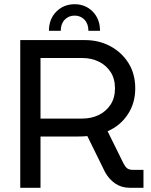

<svg xmlns="http://www.w3.org/2000/svg" viewBox="-20 -890 718 910"><path d="M76 0V-700H383Q449 -700 503 -671Q557 -642 589 -591Q621 -540 621 -471Q621 -401 585.5 -347.5Q550 -294 490 -268L565 -116Q573 -100 582.5 -92.5Q592 -85 610 -85H660V0H595Q556 0 526.5 -20Q497 -40 478 -74L394 -245Q384 -244 372.5 -243.5Q361 -243 349 -243H172V0ZM172 -328H370Q413 -328 448 -345Q483 -362 504 -394Q525 -426 525 -471Q525 -517 504 -549Q483 -581 448 -598Q413 -615 371 -615H172ZM334 -870Q282 -870 247 -835Q212 -800 212 -744H268Q268 -777 286.5 -796.5Q305 -816 334 -816Q362 -816 380.5 -796.5Q399 -777 399 -744H454Q454 -800 419.5 -835Q385 -870 334 -870Z"/></svg>

Font: MuseoModerno
Style: Regular
Weight: 400
Designer: Pablo Cosgaya, Héctor Gatti, Marcela Romero, and the Authors of The MuseoModerno Project.
Foundry: Omnibus-Type Team
Version: Version 1.001